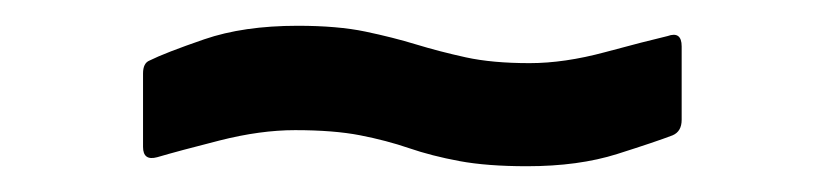

<svg xmlns="http://www.w3.org/2000/svg" viewBox="-20 -376 640 149"><path d="M389 -247Q358 -247 336.5 -251Q315 -255 297.5 -261Q280 -267 259.5 -271Q239 -275 209 -275Q182 -275 150.5 -267Q119 -259 102 -254Q91 -251 91 -262V-319Q91 -327 96 -329Q108 -335 138.5 -345.5Q169 -356 211 -356Q242 -356 263.5 -351.5Q285 -347 303 -341.5Q321 -336 341.5 -331.5Q362 -327 391 -327Q418 -327 449.5 -335.5Q481 -344 498 -348Q509 -352 509 -340V-283Q509 -274 502 -271Q489 -266 459 -256.5Q429 -247 389 -247Z"/></svg>

Font: Sofia Sans Medium
Style: Regular
Weight: 500
Designer: Botio Nikoltchev, Ani Petrova
Foundry: lettersoup
Version: Version 4.101; ttfautohint (v1.8.4.7-5d5b)